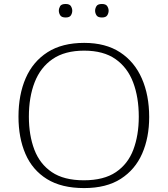

<svg xmlns="http://www.w3.org/2000/svg" viewBox="-20 -935 841 964"><path d="M402.3 9.3Q288.6 9.3 215.6 -36.1Q142.6 -81.5 107.7 -162.4Q72.8 -243.2 72.8 -349.1Q72.8 -459.5 109.1 -542.7Q145.5 -626 218.8 -672.9Q292 -719.7 402.8 -719.7Q510.3 -719.7 582.8 -672.4Q655.3 -625 692.1 -541Q729 -457 729 -347.2Q729 -244.1 693.8 -163.8Q658.7 -83.5 586.4 -37.1Q514.2 9.3 402.3 9.3ZM400.9 -29.8Q501.5 -29.8 562 -70.8Q622.6 -111.8 649.7 -184.1Q676.8 -256.3 676.8 -349.1Q676.8 -446.8 648.4 -521.5Q620.1 -596.2 559.8 -638.4Q499.5 -680.7 402.3 -680.7Q305.7 -680.7 244.4 -638.7Q183.1 -596.7 154.1 -522.2Q125 -447.8 125 -349.1Q125 -256.3 152.3 -184.1Q179.7 -111.8 240.2 -70.8Q300.8 -29.8 400.9 -29.8ZM491.7 -847.2Q471.2 -847.2 464.4 -858.2Q457.5 -869.1 457.5 -881.3Q457.5 -892.6 464.1 -903.8Q470.7 -915 491.7 -915Q511.7 -915 518.6 -903.8Q525.4 -892.6 525.4 -881.3Q525.4 -869.1 518.6 -858.2Q511.7 -847.2 491.7 -847.2ZM309.6 -847.2Q289.1 -847.2 282.2 -858.4Q275.4 -869.6 275.4 -881.3Q275.4 -892.6 281.7 -903.8Q288.1 -915 309.6 -915Q329.6 -915 336.2 -903.8Q342.8 -892.6 342.8 -881.3Q342.8 -869.1 336.2 -858.2Q329.6 -847.2 309.6 -847.2Z"/></svg>

Font: Comme Thin
Style: Regular
Weight: 250
Version: Version 1.000;gftools[0.9.27]